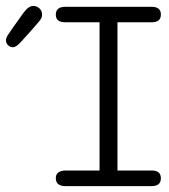

<svg xmlns="http://www.w3.org/2000/svg" viewBox="-29 -634 574 654"><path d="M-8.8 -497.1Q-8.8 -503.9 -2.4 -514.4Q3.9 -524.9 51.3 -590.8Q68.4 -613.8 84 -613.8Q96.2 -613.8 105.2 -605.5Q114.3 -597.2 114.3 -584Q114.3 -581.1 113.8 -578.1Q113.3 -575.2 112.1 -572.5Q110.8 -569.8 107.9 -565.9Q105 -562 102.1 -558.6Q99.1 -555.2 93 -548.1Q86.9 -541 81.1 -534.4Q75.2 -527.8 65.2 -516.4Q55.2 -504.9 44.9 -494.1Q26.9 -473.1 15.1 -473.1Q5.4 -473.1 -1.7 -480.2Q-8.8 -487.3 -8.8 -497.1ZM-8.8 -497.1Q-8.8 -503.9 -2.4 -514.4Q3.9 -524.9 51.3 -590.8Q68.4 -613.8 84 -613.8Q96.2 -613.8 105.2 -605.5Q114.3 -597.2 114.3 -584Q114.3 -581.1 113.8 -578.1Q113.3 -575.2 112.1 -572.5Q110.8 -569.8 107.9 -565.9Q105 -562 102.1 -558.6Q99.1 -555.2 93 -548.1Q86.9 -541 81.1 -534.4Q75.2 -527.8 65.2 -516.4Q55.2 -504.9 44.9 -494.1Q26.9 -473.1 15.1 -473.1Q5.4 -473.1 -1.7 -480.2Q-8.8 -487.3 -8.8 -497.1ZM161.1 -26.9Q161.1 -52.7 194.3 -53.2H310.1V-558.1H193.4Q161.1 -558.1 161.1 -584Q161.1 -610.8 193.4 -610.8H487.3Q519.5 -610.8 519 -584Q519 -558.1 487.3 -558.1H371.1V-53.2H488.3Q519 -53.2 519 -26.9Q519 0 487.3 0H194.3Q161.1 0 161.1 -26.9Z"/></svg>

Font: CMU Typewriter Text
Style: Light
Weight: 200
Version: Version 0.7.0